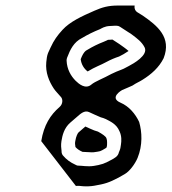

<svg xmlns="http://www.w3.org/2000/svg" viewBox="-20 -675 620 694"><path d="M276.4 -537.6C246.7 -522.8 233.8 -496.1 222.5 -466.4C221.2 -463.1 220.6 -459.1 220.7 -456.1C222.1 -423.7 236.6 -400 253.3 -383.1C265 -371.5 289.1 -351.2 310.2 -369.3C323.5 -380.8 354.7 -392 382.5 -407.6C393.9 -413.6 406.1 -418.1 419.4 -423.4C423.6 -424.7 429.7 -427.8 435.8 -431.2L445.5 -436.3C462 -444.9 517 -475.5 502.6 -503.9C492 -524.6 475 -535.7 463.9 -544.8C453.3 -553.4 449.6 -555 444.1 -558.5L413.3 -578.5C409.8 -580.8 405.6 -582 401.2 -582H395.2C390.5 -582 382.2 -581.5 376.8 -581C357.7 -580.2 345.6 -571.6 341.7 -569.7C317.9 -560.3 296.7 -549.7 276.4 -537.6ZM386.5 -532 411.4 -515.8C423.3 -507.2 434.6 -499.8 444.7 -490.7C440.5 -488 430.8 -481.9 426.2 -479L412.3 -471.7C412.1 -471.6 411.5 -471.3 410.5 -470.7C395.5 -465.8 381.1 -459.9 363.4 -450.4C346.2 -440.6 322.5 -432.8 296.8 -416.7C283.3 -427.1 274 -442.1 271.7 -461.1C274.3 -467.8 278.1 -476.3 280.4 -479.8C287.9 -491.6 291.3 -492.2 296.3 -495.2C315 -506.5 333.2 -515.6 354.6 -523.9C366.2 -528.5 370.1 -531 370.1 -531C376.2 -531 383 -531.9 386.5 -532ZM415.2 -140 417.1 -152C419.2 -165.1 420.1 -183.3 412.1 -200.1C401 -227.6 377.1 -236.6 362.9 -244.4C357.6 -247.2 349.7 -249.5 344.1 -251C329.7 -256.9 317.2 -263 301.4 -270.1C284.9 -277.4 269.6 -262.4 259.5 -253.7L234 -231.7C211.6 -212.3 205.4 -185.7 202.1 -165C199.8 -150.4 201.2 -139.1 202.5 -129.3C202 -123.1 204.4 -116.8 207.3 -113.3C220.3 -97.9 234.5 -87.7 253.4 -79.2C258.1 -76.4 262.4 -75.8 266.7 -76.1C273.6 -76.5 297.1 -71.8 318.9 -75.3C342 -78.8 358.6 -83.4 381.3 -96.6C394 -103.3 406.7 -109.7 409.7 -124.4C410.4 -126.5 414.4 -134.9 415.2 -140ZM361.4 -139C340.2 -126.5 344.1 -128.5 318.8 -124.7C312 -123.6 294.5 -125.9 278.2 -126.1C265.9 -131.8 260.2 -135.6 252.7 -143.6C251.2 -155 250.6 -155.6 252.1 -165C254.9 -182.4 261 -193.9 263.8 -196.3L288.5 -217.7C297.6 -213.5 309.1 -208.2 320.3 -203.7C325 -201.8 329.7 -201.1 334.1 -199.3C349.9 -190.7 362.4 -182 364.5 -175.8C366.4 -170.2 367.6 -166.4 366.9 -150.6L365.6 -142.9C365 -141.4 363.3 -140.1 361.4 -139ZM129.1 -164.8C138.5 -222.8 162.1 -259.6 195.3 -288.3C207.7 -299 207.3 -316.1 200.9 -323.7C190.5 -336.1 181 -345 174.5 -354.8C157.4 -380.7 143.6 -413 147.3 -450.5C148.5 -462.1 149.7 -473.3 153.7 -483.4L162.6 -502.8C175.1 -530.2 187.6 -547 205.8 -567C232.5 -596.4 275.3 -616.3 321.4 -636.3C348.9 -648.3 370.5 -655 406.7 -655H466.7L466.4 -653C465 -643.7 469.5 -635.1 475.7 -631.2L496.2 -618.5C548.5 -582.2 601 -540.2 571.5 -464.7C554.8 -431 527.1 -406.5 494.9 -386.5C482 -378.2 474.2 -376.2 458.8 -365.7C448.3 -360.3 436.2 -356.4 421.2 -349.4C421.2 -349.4 372.8 -322.2 415.8 -303.8C446.3 -290.8 469.3 -263.5 483 -234.2C493.5 -198.2 496 -150 477.3 -104.2C467.2 -80.2 447 -54.9 431.7 -46.3C427 -43.7 418.3 -38.6 409.3 -33.4C372.9 -14.3 359.1 -10.3 320.3 -3.6C307.3 -1.4 291.8 -0.9 279.1 -1.9C269.6 -3.3 261.5 -3.6 254.2 -3Z"/></svg>

Font: Tape
Style: Regular
Weight: 500
Foundry: Cannot Into Space Fonts
Version: Version 0.97